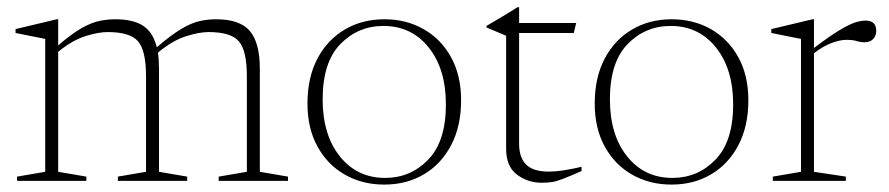

<svg xmlns="http://www.w3.org/2000/svg" viewBox="-20 -488 2398 518"><path d="M409 -302V-24.5L485 -11.5V0H298V-11.5L374 -24.5V-282Q374 -352 352.2 -376.8Q330.5 -401.5 270.5 -401.5Q246 -401.5 211.2 -390.8Q176.5 -380 137 -348.5V-24.5L213 -11.5V0H26V-11.5L102 -24.5V-383L22 -399V-409.5L133 -436H137V-365.5Q173.5 -397 200 -412Q226.5 -427 248 -431.5Q269.5 -436 291 -436Q340 -436 366.8 -418Q393.5 -400 403 -360.5Q442 -394 469.5 -410.2Q497 -426.5 519 -431.2Q541 -436 563 -436Q627.5 -436 654.2 -404.2Q681 -372.5 681 -302V-24.5L757 -11.5V0H570V-11.5L646 -24.5V-282Q646 -352 624.2 -376.8Q602.5 -401.5 542.5 -401.5Q517.5 -401.5 481.8 -390.2Q446 -379 406 -346Q409 -326.5 409 -302Z M1016.5 10Q957.5 10 910.5 -16.8Q863.5 -43.5 836.5 -92.8Q809.5 -142 809.5 -208.5Q809.5 -278.5 836.2 -329.5Q863 -380.5 910 -408.2Q957 -436 1017 -436Q1076.5 -436 1123.2 -409.2Q1170 -382.5 1197 -333.5Q1224 -284.5 1224 -217.5Q1224 -147.5 1197.2 -96.5Q1170.5 -45.5 1123.8 -17.8Q1077 10 1016.5 10ZM1019 -8Q1087.5 -8 1135.2 -57.2Q1183 -106.5 1183 -206Q1183 -302 1136.5 -360Q1090 -418 1014.5 -418Q946 -418 898.2 -369Q850.5 -320 850.5 -220Q850.5 -124 897 -66Q943.5 -8 1019 -8Z M1380.5 -100Q1380.5 -63 1399.5 -44Q1418.5 -25 1461 -25Q1494.5 -25 1549 -38V-26.5Q1516 -12 1498.2 -5.2Q1480.5 1.5 1468.8 3.2Q1457 5 1441.5 5Q1404 5 1374.8 -16.8Q1345.5 -38.5 1345.5 -87V-391.5L1292.5 -414V-418Q1313 -430 1336 -443.8Q1359 -457.5 1376 -468.5H1380.5V-426H1534.5L1528 -399H1380.5Z M1791.5 10Q1732.5 10 1685.5 -16.8Q1638.5 -43.5 1611.5 -92.8Q1584.5 -142 1584.5 -208.5Q1584.5 -278.5 1611.2 -329.5Q1638 -380.5 1685 -408.2Q1732 -436 1792 -436Q1851.5 -436 1898.2 -409.2Q1945 -382.5 1972 -333.5Q1999 -284.5 1999 -217.5Q1999 -147.5 1972.2 -96.5Q1945.5 -45.5 1898.8 -17.8Q1852 10 1791.5 10ZM1794 -8Q1862.5 -8 1910.2 -57.2Q1958 -106.5 1958 -206Q1958 -302 1911.5 -360Q1865 -418 1789.5 -418Q1721 -418 1673.2 -369Q1625.5 -320 1625.5 -220Q1625.5 -124 1672 -66Q1718.5 -8 1794 -8Z M2315 -432.5Q2344 -432.5 2344 -405Q2344 -391.5 2335.8 -382.8Q2327.5 -374 2313 -374Q2301 -374 2291.2 -377.2Q2281.5 -380.5 2263 -380.5Q2247 -380.5 2224.2 -372.2Q2201.5 -364 2176 -344.5V-24.5L2262 -11.5V0H2065V-11.5L2141 -24.5V-383L2061 -399V-409.5L2172 -436H2176V-358.5Q2219.5 -391.5 2246 -407.2Q2272.5 -423 2288.2 -427.8Q2304 -432.5 2315 -432.5Z"/></svg>

Font: Newsreader Text ExtraLight
Style: Regular
Weight: 275
Designer: Hugues Gentile
Foundry: Production Type
Version: Version 1.001